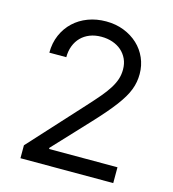

<svg xmlns="http://www.w3.org/2000/svg" viewBox="-110 -827 824 917"><g transform="rotate(15 302.5 -368.5)"><path d="M75.3 -63.9 315.3 -326.7Q346.9 -361.2 370.2 -388.7Q393.5 -416.2 408.7 -440.5Q424 -464.8 431.5 -487.6Q438.9 -510.3 438.9 -535.5Q438.9 -564.3 428.3 -587.4Q417.6 -610.4 399 -626.8Q380.3 -643.1 354.8 -651.8Q329.2 -660.5 299.7 -660.5Q268.1 -660.5 242.7 -650.6Q217.3 -640.6 199.4 -622.5Q181.5 -604.4 171.7 -579Q161.9 -553.6 161.9 -522.7H78.1Q78.1 -570.7 95.3 -610.3Q112.6 -649.9 142.6 -678.1Q172.6 -706.3 213.6 -721.8Q254.6 -737.2 302.6 -737.2Q350.5 -737.2 390.6 -721.4Q430.8 -705.6 459.9 -678.4Q489 -651.3 505.1 -614.5Q521.3 -577.8 521.3 -535.5Q521.3 -515.3 517.9 -496.3Q514.6 -477.3 507.1 -457.6Q499.6 -437.9 487.2 -416.9Q474.8 -396 456.9 -372Q438.9 -348 414.8 -320Q390.6 -291.9 359.4 -258.5L196 -83.8V-78.1H534.1V0H75.3Z"/></g></svg>

Font: Fast_Sans
Style: Regular
Weight: 400
Designer: Rasmus Andersson
Foundry: rsms
Version: Version 3.018;git-588b23468